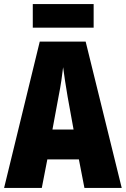

<svg xmlns="http://www.w3.org/2000/svg" viewBox="-20 -917 614 937"><path d="M392 0 365 -139H211L184 0H0L174 -714H398L574 0ZM310 -445Q303 -485 297.5 -522Q292 -559 288 -589Q285 -561 279.5 -524Q274 -487 266 -447L236 -285H339ZM437 -897V-782H140V-897Z"/></svg>

Font: Noto Sans Gujarati UI ExtraCondensed Black
Style: Regular
Weight: 900
Width: 2
Designer: Jelle Bosma - Monotype Design Team, Universal Thirst
Foundry: Monotype Imaging Inc.
Version: Version 2.106; ttfautohint (v1.8.4.7-5d5b)